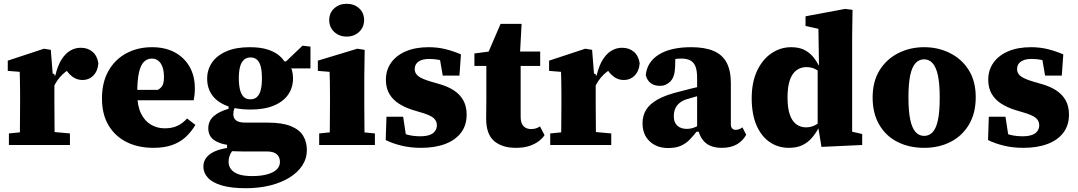

<svg xmlns="http://www.w3.org/2000/svg" viewBox="-20 -765 5690 1013"><path d="M27 0V-61L128 -71H238L349 -61V0ZM84 0Q85 -30 85 -67Q85 -104 85.5 -143Q86 -182 86 -215V-273Q86 -297 85.5 -315Q85 -333 85 -350Q85 -367 84 -386L21 -391V-445L212 -508L248 -502L258 -376L267 -375V-215Q267 -182 267.5 -143Q268 -104 268 -67Q268 -30 269 0ZM252 -275 232 -367H272Q284 -418 304 -450Q324 -482 350 -497.5Q376 -513 406 -513Q443 -513 468 -492Q493 -471 499 -431Q496 -391 473 -367Q450 -343 415 -343Q390 -343 369.5 -355.5Q349 -368 332 -392L314 -417L362 -407Q324 -391 294.5 -356Q265 -321 252 -275Z M790 15Q709 15 648 -15.5Q587 -46 552.5 -104Q518 -162 518 -246Q518 -330 552 -390.5Q586 -451 646 -483.5Q706 -516 782 -516Q852 -516 902.5 -488.5Q953 -461 980.5 -412.5Q1008 -364 1008 -299Q1008 -280 1006.5 -266Q1005 -252 1002 -236H633V-291H813Q832 -302 838.5 -316.5Q845 -331 845 -359Q845 -391 837 -412.5Q829 -434 814.5 -445Q800 -456 781 -456Q757 -456 739.5 -439Q722 -422 713 -381.5Q704 -341 704 -270Q704 -208 723.5 -167.5Q743 -127 776 -107.5Q809 -88 849 -88Q889 -88 917 -101.5Q945 -115 967 -140L1011 -106Q989 -69 959 -41.5Q929 -14 887.5 0.5Q846 15 790 15Z M1277 228Q1200 228 1150.5 213.5Q1101 199 1077 173Q1053 147 1053 114Q1053 84 1072 62.5Q1091 41 1126 28.5Q1161 16 1209 12L1220 18Q1210 25 1202.5 35.5Q1195 46 1190.5 59.5Q1186 73 1186 89Q1186 111 1199 128Q1212 145 1239 154.5Q1266 164 1310 164Q1358 164 1391 154.5Q1424 145 1440.5 128.5Q1457 112 1457 89Q1457 64 1440.5 49Q1424 34 1386 34H1256Q1232 34 1213.5 33Q1195 32 1178 29V-1Q1132 -8 1105.5 -29Q1079 -50 1079 -88Q1079 -127 1107.5 -152Q1136 -177 1186 -191V-224L1233 -215Q1222 -203 1216.5 -191.5Q1211 -180 1211 -162Q1211 -141 1226 -129.5Q1241 -118 1276 -118H1393Q1469 -118 1514.5 -99.5Q1560 -81 1579.5 -48.5Q1599 -16 1599 26Q1599 71 1575 108Q1551 145 1507 172Q1463 199 1404.5 213.5Q1346 228 1277 228ZM1301 -187Q1227 -187 1176 -207Q1125 -227 1099 -263.5Q1073 -300 1073 -350Q1073 -398 1099 -435.5Q1125 -473 1175 -494.5Q1225 -516 1298 -516Q1352 -516 1389.5 -504.5Q1427 -493 1451 -473.5Q1475 -454 1488 -429L1505 -427Q1515 -413 1520.5 -394Q1526 -375 1526 -352Q1526 -303 1500.5 -266Q1475 -229 1425 -208Q1375 -187 1301 -187ZM1301 -241Q1323 -241 1336.5 -254Q1350 -267 1356 -291.5Q1362 -316 1362 -352Q1362 -388 1356 -412.5Q1350 -437 1336.5 -449.5Q1323 -462 1301 -462Q1281 -462 1267 -449.5Q1253 -437 1246.5 -412.5Q1240 -388 1240 -352Q1240 -316 1246.5 -291Q1253 -266 1266 -253.5Q1279 -241 1301 -241ZM1461 -404V-441H1489L1576 -524L1618 -519V-404Z M1664 0V-61L1763 -71H1855L1958 -61V0ZM1719 0Q1720 -30 1720 -67Q1720 -104 1720.5 -143Q1721 -182 1721 -215V-267Q1721 -301 1720.5 -329Q1720 -357 1719 -386L1657 -391V-445L1865 -508L1904 -502L1902 -359V-215Q1902 -182 1902.5 -143Q1903 -104 1903 -67Q1903 -30 1904 0ZM1809 -572Q1770 -572 1743.5 -596.5Q1717 -621 1717 -659Q1717 -697 1743.5 -721Q1770 -745 1809 -745Q1849 -745 1875 -721Q1901 -697 1901 -659Q1901 -622 1875 -597Q1849 -572 1809 -572Z M2201 15Q2146 15 2098.5 3.5Q2051 -8 2015 -26L2019 -149H2107L2126 -24L2075 -22V-73Q2103 -61 2132.5 -53.5Q2162 -46 2198 -46Q2227 -46 2246.5 -53Q2266 -60 2275.5 -73.5Q2285 -87 2285 -105Q2285 -128 2266 -143.5Q2247 -159 2197 -173L2157 -185Q2116 -198 2084 -218.5Q2052 -239 2034 -270Q2016 -301 2016 -344Q2016 -395 2043 -433.5Q2070 -472 2120.5 -494Q2171 -516 2242 -516Q2289 -516 2331 -505.5Q2373 -495 2412 -478L2404 -366H2316L2295 -487H2344V-433Q2320 -444 2297 -449Q2274 -454 2244 -454Q2208 -454 2188 -440Q2168 -426 2168 -400Q2168 -379 2186 -364Q2204 -349 2255 -334L2293 -323Q2341 -310 2374 -288.5Q2407 -267 2424.5 -235.5Q2442 -204 2442 -160Q2442 -104 2412.5 -65Q2383 -26 2329 -5.5Q2275 15 2201 15Z M2638 -417V-493H2830V-417ZM2702 15Q2629 15 2587 -21Q2545 -57 2545 -139Q2545 -165 2545.5 -189.5Q2546 -214 2546 -240V-417H2483V-483L2599 -498L2544 -460L2621 -639H2732L2723 -473L2727 -463V-148Q2727 -115 2742 -99.5Q2757 -84 2782 -84Q2797 -84 2808.5 -88Q2820 -92 2829 -98L2853 -52Q2843 -36 2823 -20.5Q2803 -5 2773 5Q2743 15 2702 15Z M2883 0V-61L2984 -71H3094L3205 -61V0ZM2940 0Q2941 -30 2941 -67Q2941 -104 2941.5 -143Q2942 -182 2942 -215V-273Q2942 -297 2941.5 -315Q2941 -333 2941 -350Q2941 -367 2940 -386L2877 -391V-445L3068 -508L3104 -502L3114 -376L3123 -375V-215Q3123 -182 3123.5 -143Q3124 -104 3124 -67Q3124 -30 3125 0ZM3108 -275 3088 -367H3128Q3140 -418 3160 -450Q3180 -482 3206 -497.5Q3232 -513 3262 -513Q3299 -513 3324 -492Q3349 -471 3355 -431Q3352 -391 3329 -367Q3306 -343 3271 -343Q3246 -343 3225.5 -355.5Q3205 -368 3188 -392L3170 -417L3218 -407Q3180 -391 3150.5 -356Q3121 -321 3108 -275Z M3505 16Q3445 16 3407.5 -19.5Q3370 -55 3370 -115Q3370 -154 3388.5 -185Q3407 -216 3450.5 -240.5Q3494 -265 3570 -283Q3595 -290 3620 -296Q3645 -302 3670 -308Q3695 -314 3719 -320V-276Q3692 -267 3662 -258.5Q3632 -250 3605 -242Q3581 -235 3565 -221.5Q3549 -208 3542 -190.5Q3535 -173 3535 -151Q3535 -119 3553.5 -102Q3572 -85 3604 -85Q3619 -85 3633 -89Q3647 -93 3662.5 -101Q3678 -109 3697 -121L3702 -70H3655Q3637 -47 3618 -27.5Q3599 -8 3572.5 4Q3546 16 3505 16ZM3789 15Q3733 15 3702.5 -11.5Q3672 -38 3663 -85L3658 -87V-353Q3658 -392 3649.5 -414Q3641 -436 3622.5 -446Q3604 -456 3574 -456Q3552 -456 3530.5 -452Q3509 -448 3485 -441L3544 -490L3542 -416Q3541 -360 3517.5 -336Q3494 -312 3463 -312Q3432 -312 3413 -326.5Q3394 -341 3387 -369Q3394 -438 3456 -477Q3518 -516 3627 -516Q3699 -516 3745.5 -496Q3792 -476 3814 -434Q3836 -392 3836 -327V-108Q3836 -95 3843 -87.5Q3850 -80 3861 -80Q3870 -80 3879 -83Q3888 -86 3897 -93L3917 -54Q3899 -21 3867 -3Q3835 15 3789 15Z M4142 15Q4086 15 4041.5 -15Q3997 -45 3971.5 -103.5Q3946 -162 3946 -247Q3946 -331 3974.5 -391.5Q4003 -452 4050.5 -484Q4098 -516 4154 -516Q4194 -516 4221 -503Q4248 -490 4266.5 -469Q4285 -448 4299 -421H4343L4338 -353Q4315 -380 4290.5 -395.5Q4266 -411 4235 -411Q4205 -411 4182 -394Q4159 -377 4147 -341.5Q4135 -306 4135 -250Q4135 -197 4146.5 -162Q4158 -127 4180.5 -110Q4203 -93 4233 -93Q4265 -93 4291.5 -111Q4318 -129 4340 -158L4346 -91H4300Q4283 -60 4262 -36Q4241 -12 4212 1.5Q4183 15 4142 15ZM4314 10 4298 -88 4294 -90V-411L4301 -416L4298 -613L4230 -628V-679L4439 -718L4478 -713L4476 -574V-70L4529 -58V0Z M4856 15Q4777 15 4715.5 -16Q4654 -47 4619 -107Q4584 -167 4584 -250Q4584 -335 4620.5 -394Q4657 -453 4719 -484.5Q4781 -516 4856 -516Q4930 -516 4992 -485Q5054 -454 5091 -395.5Q5128 -337 5128 -252Q5128 -168 5092.5 -108Q5057 -48 4995.5 -16.5Q4934 15 4856 15ZM4856 -48Q4882 -48 4900.5 -67.5Q4919 -87 4928.5 -131Q4938 -175 4938 -249Q4938 -323 4928.5 -367Q4919 -411 4900.5 -431.5Q4882 -452 4856 -452Q4829 -452 4810.5 -432Q4792 -412 4782.5 -368.5Q4773 -325 4773 -251Q4773 -178 4782.5 -133.5Q4792 -89 4810.5 -68.5Q4829 -48 4856 -48Z M5379 15Q5324 15 5276.5 3.5Q5229 -8 5193 -26L5197 -149H5285L5304 -24L5253 -22V-73Q5281 -61 5310.5 -53.5Q5340 -46 5376 -46Q5405 -46 5424.5 -53Q5444 -60 5453.5 -73.5Q5463 -87 5463 -105Q5463 -128 5444 -143.5Q5425 -159 5375 -173L5335 -185Q5294 -198 5262 -218.5Q5230 -239 5212 -270Q5194 -301 5194 -344Q5194 -395 5221 -433.5Q5248 -472 5298.5 -494Q5349 -516 5420 -516Q5467 -516 5509 -505.5Q5551 -495 5590 -478L5582 -366H5494L5473 -487H5522V-433Q5498 -444 5475 -449Q5452 -454 5422 -454Q5386 -454 5366 -440Q5346 -426 5346 -400Q5346 -379 5364 -364Q5382 -349 5433 -334L5471 -323Q5519 -310 5552 -288.5Q5585 -267 5602.5 -235.5Q5620 -204 5620 -160Q5620 -104 5590.5 -65Q5561 -26 5507 -5.5Q5453 15 5379 15Z"/></svg>

Font: Source Serif 4 ExtraBold
Style: Regular
Weight: 800
Designer: Frank Grießhammer
Foundry: Adobe Systems Incorporated
Version: Version 4.004;hotconv 1.0.116;makeotfexe 2.5.65601